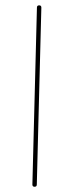

<svg xmlns="http://www.w3.org/2000/svg" viewBox="-20 -693 272 721"><path d="M109.9 8.3Q101.6 8.3 101.6 0L118.7 -664.6Q118.7 -672.9 127 -672.9Q135.3 -672.9 135.3 -664.6L118.2 0Q118.2 8.3 109.9 8.3Z"/></svg>

Font: Mikhak-DS2-FD Thin
Style: Regular
Weight: 100
Designer: Amin Abedi
Version: Version 3.2